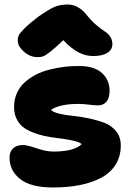

<svg xmlns="http://www.w3.org/2000/svg" viewBox="-20 -807 577 846"><path d="M145 -555.2Q113.3 -555.2 85.7 -579.1Q58.1 -603 58.1 -628.9Q58.1 -641.1 62.5 -650.9Q66.9 -660.6 87.2 -681.2Q107.4 -701.7 147.9 -732.9Q194.3 -765.1 219 -776.1Q243.7 -787.1 278.8 -787.1Q326.2 -787.1 363.8 -738.8Q382.8 -714.8 405.5 -695.8Q428.2 -676.8 442.1 -668.2Q456.1 -659.7 465.6 -645.8Q475.1 -631.8 475.1 -612.8Q475.1 -587.9 452.9 -574Q430.7 -560.1 390.1 -560.1Q357.9 -560.1 326.9 -575.7Q295.9 -591.3 258.8 -629.9Q222.7 -595.2 201.2 -578.6Q179.7 -562 169.7 -558.6Q159.7 -555.2 145 -555.2ZM212.9 19Q115.7 19 68.8 -18.1Q22 -55.2 22 -112.8Q22 -138.2 37.4 -153.1Q52.7 -168 82 -168Q99.1 -168 141.4 -153.6Q183.6 -139.2 214.8 -139.2Q307.1 -139.2 339.8 -171.9Q331.1 -180.2 309.6 -185.5Q288.1 -190.9 261.5 -194.6Q234.9 -198.2 204.3 -202.6Q173.8 -207 145.3 -216.1Q116.7 -225.1 93.5 -238.8Q70.3 -252.4 56.2 -277.1Q42 -301.8 42 -335Q42 -368.2 54 -395.8Q65.9 -423.3 87.4 -442.9Q108.9 -462.4 136.5 -477.1Q164.1 -491.7 197 -500Q230 -508.3 262.9 -512.5Q295.9 -516.6 330.1 -516.1Q396.5 -515.6 429.7 -484.9Q462.9 -454.1 462.9 -405.8Q462.9 -376.5 449.5 -359.6Q436 -342.8 412.1 -342.8Q395.5 -342.8 371.8 -345.9Q348.1 -349.1 325.2 -349.1Q244.1 -349.1 205.1 -323.2Q212.9 -313 240 -306.4Q267.1 -299.8 300.5 -296.6Q334 -293.5 371.8 -285.4Q409.7 -277.3 440.4 -265.6Q471.2 -253.9 491.7 -228.5Q512.2 -203.1 512.2 -167Q512.2 -118.7 490 -82.5Q467.8 -46.4 427 -24.4Q386.2 -2.4 332.8 8.3Q279.3 19 212.9 19Z"/></svg>

Font: Shantell Sans Bouncy
Style: Regular
Weight: 800
Designer: Stephen Nixon, Anya Danilova, Shantell Martin
Foundry: Arrow Type
Version: Version 1.006;[9816181b4]